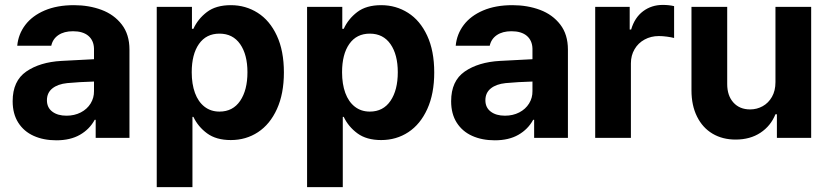

<svg xmlns="http://www.w3.org/2000/svg" viewBox="-20 -558 3358 777"><path d="M228.5 -311.5Q282.2 -314.9 360.4 -318.4V-361.3Q359.4 -394.5 337.4 -413.1Q315.4 -431.6 275.4 -431.6Q239.3 -431.6 216.3 -416Q193.4 -400.4 187.5 -373H49.8Q54.2 -419.9 82.3 -457Q110.4 -494.1 160.6 -515.6Q210.9 -537.1 279.3 -537.1Q339.8 -537.1 390.9 -518.1Q441.9 -499 472.9 -458.7Q503.9 -418.5 503.9 -357.4V0H367.2V-73.2H363.3Q342.3 -34.7 303.5 -12.5Q264.6 9.8 208 9.8Q156.2 9.8 116.5 -8.1Q76.7 -25.9 54 -61.5Q31.2 -97.2 31.2 -148.4Q31.2 -230.5 86.4 -268.6Q141.6 -306.6 228.5 -311.5ZM249 -89.8Q281.2 -89.8 306.9 -103Q332.5 -116.2 346.7 -139.2Q360.8 -162.1 360.4 -189.5V-228Q337.4 -227.5 303.7 -225.6Q270 -223.6 252 -221.7Q213.9 -217.8 191.9 -200.2Q169.9 -182.6 169.9 -152.3Q169.9 -122.6 191.7 -106.2Q213.4 -89.8 249 -89.8Z M614.3 -530.3H756.8V-441.4H762.7Q780.8 -481.4 817.4 -509.3Q854 -537.1 914.1 -537.1Q974.1 -537.1 1022.9 -506.1Q1071.8 -475.1 1100.3 -413.8Q1128.9 -352.5 1128.9 -264.6Q1128.9 -178.7 1100.8 -116.9Q1072.8 -55.2 1024.2 -23.2Q975.6 8.8 914.1 8.8Q855 8.8 818.1 -18.3Q781.2 -45.4 762.7 -85H758.8V199.2H614.3ZM868.2 -106.4Q922.4 -106.4 951.9 -149.9Q981.4 -193.4 981.4 -265.6Q981.4 -336.9 951.9 -379.4Q922.4 -421.9 868.2 -421.9Q814.5 -421.9 785.2 -380.1Q755.9 -338.4 755.9 -265.6Q755.9 -217.8 769 -181.9Q782.2 -146 807.6 -126.2Q833 -106.4 868.2 -106.4Z M1222.7 -530.3H1365.2V-441.4H1371.1Q1389.2 -481.4 1425.8 -509.3Q1462.4 -537.1 1522.5 -537.1Q1582.5 -537.1 1631.3 -506.1Q1680.2 -475.1 1708.7 -413.8Q1737.3 -352.5 1737.3 -264.6Q1737.3 -178.7 1709.2 -116.9Q1681.2 -55.2 1632.6 -23.2Q1584 8.8 1522.5 8.8Q1463.4 8.8 1426.5 -18.3Q1389.6 -45.4 1371.1 -85H1367.2V199.2H1222.7ZM1476.6 -106.4Q1530.8 -106.4 1560.3 -149.9Q1589.8 -193.4 1589.8 -265.6Q1589.8 -336.9 1560.3 -379.4Q1530.8 -421.9 1476.6 -421.9Q1422.9 -421.9 1393.6 -380.1Q1364.3 -338.4 1364.3 -265.6Q1364.3 -217.8 1377.4 -181.9Q1390.6 -146 1416 -126.2Q1441.4 -106.4 1476.6 -106.4Z M2002.9 -311.5Q2056.6 -314.9 2134.8 -318.4V-361.3Q2133.8 -394.5 2111.8 -413.1Q2089.8 -431.6 2049.8 -431.6Q2013.7 -431.6 1990.7 -416Q1967.8 -400.4 1961.9 -373H1824.2Q1828.6 -419.9 1856.7 -457Q1884.8 -494.1 1935.1 -515.6Q1985.4 -537.1 2053.7 -537.1Q2114.3 -537.1 2165.3 -518.1Q2216.3 -499 2247.3 -458.7Q2278.3 -418.5 2278.3 -357.4V0H2141.6V-73.2H2137.7Q2116.7 -34.7 2077.9 -12.5Q2039.1 9.8 1982.4 9.8Q1930.7 9.8 1890.9 -8.1Q1851.1 -25.9 1828.4 -61.5Q1805.7 -97.2 1805.7 -148.4Q1805.7 -230.5 1860.8 -268.6Q1916 -306.6 2002.9 -311.5ZM2023.4 -89.8Q2055.7 -89.8 2081.3 -103Q2106.9 -116.2 2121.1 -139.2Q2135.3 -162.1 2134.8 -189.5V-228Q2111.8 -227.5 2078.1 -225.6Q2044.4 -223.6 2026.4 -221.7Q1988.3 -217.8 1966.3 -200.2Q1944.3 -182.6 1944.3 -152.3Q1944.3 -122.6 1966.1 -106.2Q1987.8 -89.8 2023.4 -89.8Z M2388.7 -530.3H2528.3V-438.5H2534.2Q2548.3 -486.8 2582.5 -512.5Q2616.7 -538.1 2662.1 -538.1Q2687 -538.1 2708 -533.2V-404.3Q2697.3 -407.2 2679.2 -409.7Q2661.1 -412.1 2646.5 -412.1Q2614.3 -412.1 2588.4 -397.9Q2562.5 -383.8 2547.9 -358.6Q2533.2 -333.5 2533.2 -301.8V0H2388.7Z M3118.2 -530.3H3262.7V0H3124V-95.7H3118.2Q3099.1 -48.3 3057.4 -20.8Q3015.6 6.8 2957 6.8Q2903.8 6.8 2863.5 -17.1Q2823.2 -41 2800.8 -86.2Q2778.3 -131.3 2778.3 -192.4V-530.3H2922.9V-217.8Q2922.9 -170.9 2948 -143.1Q2973.1 -115.2 3015.6 -115.2Q3043 -115.2 3066.4 -128.2Q3089.8 -141.1 3104 -166Q3118.2 -190.9 3118.2 -225.6Z"/></svg>

Font: Pretendard JP
Style: Bold
Weight: 700
Designer: Base glyphs from Inter by Rasmus Andersson; Hangeul glyphs from Noto Sans CJK(Source Han Sans) by Jang Soo-young and Kan
Foundry: Kil Hyung-jin
Version: Version 1.309